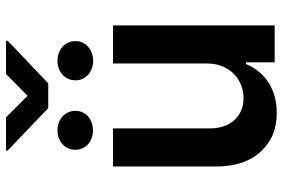

<svg xmlns="http://www.w3.org/2000/svg" viewBox="-173 -774 954 648"><g transform="rotate(-90 304.0 -450.0)"><path d="M66.1 -545.5H194.6V-218Q194.6 -194.2 201.3 -173.7Q208.1 -153.1 221.1 -137.8Q234 -122.5 253.4 -113.8Q272.7 -105.1 297.6 -105.1Q318.9 -105.1 339.7 -112.9Q360.4 -120.7 377 -136.2Q393.5 -151.6 403.6 -175.1Q413.7 -198.5 413.7 -229.4V-545.5H542.3V0H417.6V-96.9H411.9Q401.3 -71 384.6 -51.5Q367.9 -32 346.6 -19Q325.3 -6 300.2 0.5Q275.2 7.1 247.9 7.1Q207 7.1 174.9 -5.9Q142.8 -18.8 116.8 -46.5Q66.1 -100.5 66.1 -198.2ZM232.2 -906.6 304.7 -833.8 378.2 -906.6H490.4V-900.9L346.6 -764.2H263.1L119.7 -901.3V-906.6ZM422.6 -733Q436.1 -733 448.2 -728.7Q460.2 -724.4 469.5 -716.6Q478.7 -708.8 484 -697.4Q489.3 -686.1 489.3 -671.9Q489.3 -658 483.8 -647.2Q478.3 -636.4 468.9 -628.6Q459.5 -620.7 447.4 -616.7Q435.4 -612.6 422.6 -612.6Q409.8 -612.6 397.9 -616.8Q386 -621.1 377 -628.7Q367.9 -636.4 362.4 -647.4Q356.9 -658.4 356.9 -671.9Q356.9 -685.7 362.2 -697.1Q367.5 -708.5 376.4 -716.4Q385.3 -724.4 397.4 -728.7Q409.4 -733 422.6 -733ZM187.5 -733Q202.4 -733 214.7 -728.3Q226.9 -723.7 235.6 -715.6Q244.3 -707.4 249.1 -696.4Q253.9 -685.4 253.9 -672.6Q253.9 -659.8 249.1 -649Q244.3 -638.1 235.4 -630.1Q226.6 -622.2 214.5 -617.7Q202.4 -613.3 187.5 -613.3Q173.3 -613.3 161.2 -617.9Q149.1 -622.5 140.6 -630.5Q132.1 -638.5 127.3 -649.3Q122.5 -660.2 122.5 -672.6Q122.5 -686.4 127.7 -697.4Q132.8 -708.5 141.7 -716.4Q150.6 -724.4 162.5 -728.7Q174.4 -733 187.5 -733Z"/></g></svg>

Font: Inter P Semi Bold
Style: Regular
Weight: 600
Designer: Rasmus Andersson
Foundry: rsms
Version: Version 3.018;git-588b23468